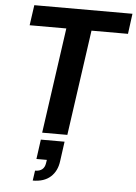

<svg xmlns="http://www.w3.org/2000/svg" viewBox="-63 -747 755 1064"><g transform="rotate(5 315.0 -215.5)"><path d="M189 0 272 -587H68L84 -700H630L615 -587H412L329 0ZM160 269 168 213Q218 213 225 167L228 148H170L185 39H317L302 148Q295 204 259 236.5Q223 269 160 269Z"/></g></svg>

Font: Host Grotesk ExtraBold
Style: Italic
Weight: 800
Italic angle: -8°
Designer: Doğukan Karapınar
Foundry: Element Type
Version: Version 1.003; ttfautohint (v1.8.4.7-5d5b)